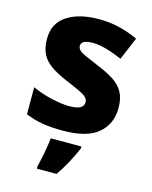

<svg xmlns="http://www.w3.org/2000/svg" viewBox="-117 -636 740 933"><g transform="rotate(15 253.0 -169.0)"><path d="M467 -166Q467 -85 410.5 -37.5Q354 10 234 10Q176 10 132.5 3Q89 -4 45 -22V-158Q93 -136 145 -124.5Q197 -113 233 -113Q271 -113 288 -123Q305 -133 305 -151Q305 -164 296.5 -174Q288 -184 262.5 -196.5Q237 -209 187 -230Q138 -251 106.5 -273Q75 -295 59.5 -325.5Q44 -356 44 -402Q44 -480 104.5 -519.5Q165 -559 265 -559Q318 -559 365 -548Q412 -537 462 -514L414 -400Q373 -418 334.5 -429Q296 -440 265 -440Q207 -440 207 -410Q207 -399 215.5 -389.5Q224 -380 248.5 -369Q273 -358 320 -338Q367 -319 400 -297.5Q433 -276 450 -245Q467 -214 467 -166ZM341 71Q325 108 305.5 144.5Q286 181 259 221H160V208Q168 177 176 134.5Q184 92 187 61H341Z"/></g></svg>

Font: Noto Sans Bengali ExtraBold
Style: Regular
Weight: 800
Designer: Jelle Bosma - Monotype Design Team
Foundry: Monotype Imaging Inc.
Version: Version 2.003; ttfautohint (v1.8.4.7-5d5b)